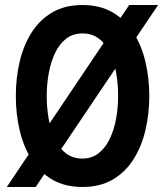

<svg xmlns="http://www.w3.org/2000/svg" viewBox="-20 -732 656 764"><path d="M122 12H7L494 -712H609ZM308 12Q237.5 12 187.2 -17.8Q137 -47.5 105 -98.5Q73 -149.5 58 -214.5Q43 -279.5 43 -350Q43 -420.5 58 -485.5Q73 -550.5 105 -601.5Q137 -652.5 187.2 -682.2Q237.5 -712 308 -712Q378.5 -712 429 -682.2Q479.5 -652.5 511.5 -601.5Q543.5 -550.5 558.8 -485.5Q574 -420.5 574 -350Q574 -279.5 558.8 -214.5Q543.5 -149.5 511.5 -98.5Q479.5 -47.5 429 -17.8Q378.5 12 308 12ZM308 -101Q345 -101 372 -122Q399 -143 416.2 -178.5Q433.5 -214 441.8 -258.5Q450 -303 450 -350Q450 -400 441.8 -444.8Q433.5 -489.5 416.5 -524.2Q399.5 -559 372.5 -579Q345.5 -599 308 -599Q270.5 -599 243.5 -578.2Q216.5 -557.5 199.5 -522Q182.5 -486.5 174.2 -442Q166 -397.5 166 -350Q166 -300.5 174.2 -255.8Q182.5 -211 199.5 -176Q216.5 -141 243.5 -121Q270.5 -101 308 -101Z"/></svg>

Font: Overpass Mono Light
Style: Regular
Weight: 300
Monospace: yes
Designer: Delve Withrington, Dave Bailey
Foundry: Delve Fonts LLC
Version: Version 4.000